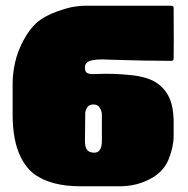

<svg xmlns="http://www.w3.org/2000/svg" viewBox="-20 -649 654 669"><path d="M581 -272Q584 -255 585 -233V-174Q585 -139 568 -95Q552 -55 513 -31Q461 0 398 0H259Q162 0 104 -39Q73 -60 52 -102Q24 -159 24 -250V-358Q24 -393 32.5 -431Q41 -469 61.5 -508Q82 -547 110 -572Q137 -594 177.5 -608.5Q218 -623 240.5 -626Q263 -629 273 -629H577Q585 -629 585 -621Q586 -482 585 -445Q585 -437 577 -437Q535 -437 478 -438Q421 -439 380.5 -440.5Q340 -442 336 -442Q293 -442 282 -430Q272 -419 278 -401Q283 -389 313 -391Q371 -394 434.5 -387.5Q498 -381 529 -358Q571 -328 581 -272ZM276 -157Q276 -138 282.5 -128Q289 -118 307 -117Q335 -116 335 -158Q335 -166 335 -201.5Q335 -237 335 -250Q335 -261 328 -273Q321 -285 306 -285Q290 -285 283 -273.5Q276 -262 277 -250Q277 -242 276.5 -204Q276 -166 276 -157Z"/></svg>

Font: Cubao Free 
Style: Regular
Weight: 400
Designer: Aaron Amar
Version: Version 001.001